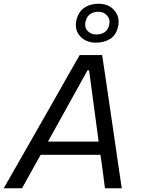

<svg xmlns="http://www.w3.org/2000/svg" viewBox="-43 -1008 754 1028"><path d="M-23 0Q10 -58 46.5 -121.8Q83 -185.5 116 -243L255.5 -488Q291 -551 321.5 -604.5Q352 -657.5 383.5 -713H504L520 -606Q527.5 -552.5 537.5 -487L573.5 -241.5Q582 -182.5 591.2 -119.5Q600.5 -56.5 609 0H519Q513.5 -43 507.5 -89Q501 -134.5 495 -179H174.5Q149.5 -134.5 124.5 -89.2Q99.5 -44 75 0ZM217.5 -256.5 214 -250H485.5L484.5 -255L434 -631.5H425.5ZM470.5 -779.5Q417.5 -779.5 386.5 -813.5Q363 -838.5 363 -873.5Q363 -885.5 365.5 -898Q375.5 -943.5 407.5 -965.8Q439.5 -988 486 -988Q521.5 -988 547 -971.8Q572.5 -955.5 584.5 -928.5Q592 -911 592 -891Q592 -881 590 -870Q580.5 -821 547.5 -800.2Q514.5 -779.5 470.5 -779.5ZM472 -823.5Q499 -823.5 517.5 -835.8Q536 -848 542 -876.5Q543.5 -883.5 543.5 -889.5Q543.5 -910 530 -925Q512.5 -945 484.5 -945Q457 -945 438.8 -931.8Q420.5 -918.5 415 -892Q413 -883.5 413 -876Q413 -856 426 -842.5Q443.5 -823.5 472 -823.5Z"/></svg>

Font: Heraclito
Style: Italic
Weight: 400
Italic angle: -12°
Designer: Kostas Bartsokas (font) & Cristiano Sobral (main changes)
Foundry: Kostas Bartsokas (font) & Cristiano Sobral (main changes)
Version: Version 1.00;July 8, 2020;FontCreator 13.0.0.2655 64-bit